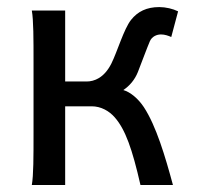

<svg xmlns="http://www.w3.org/2000/svg" viewBox="-20 -528 567 548"><path d="M166 -498H70.8C75.7 -470.7 75.7 -416.5 75.7 -349.1V-148.9C75.7 -81.5 75.7 -27.3 70.8 0H166V-224.6H241.7C268.1 -224.6 291.5 -211.4 307.6 -192.9C337.9 -158.2 357.4 -103 380.9 0H473.6C451.7 -81.1 425.8 -168.5 390.6 -222.2C374 -247.1 352.1 -265.1 332 -271C350.1 -283.2 364.7 -300.3 373.5 -322.3C386.7 -356 398.9 -389.6 407.7 -410.2C413.6 -423.8 427.2 -429.7 439.5 -429.7C450.7 -429.7 460.9 -425.8 468.8 -422.4L488.3 -495.6C473.6 -502.9 453.1 -507.8 434.6 -507.8C398.4 -507.8 373 -495.1 354 -471.2C333.5 -445.3 314.9 -380.9 297.9 -346.7C277.3 -305.7 249 -295.4 227.1 -295.4H166Z"/></svg>

Font: Andika
Style: Regular
Weight: 400
Designer: Victor Gaultney, Annie Olsen, Julie Remington, Don Collingsworth, Eric Hays
Foundry: SIL International
Version: Version 1.000